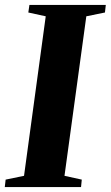

<svg xmlns="http://www.w3.org/2000/svg" viewBox="-36 -763 452 783"><path d="M-16.5 0 -13 -30.5 62 -46 150.5 -696.5 79.5 -712 84 -743H395.5L392 -712L316 -696.5L227 -46L297.5 -30.5L294.5 0Z"/></svg>

Font: Merriweather 96pt ExtraBold
Style: Italic
Weight: 800
Italic angle: -7.8°
Version: Version 2.101